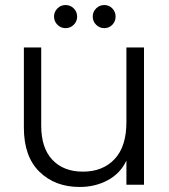

<svg xmlns="http://www.w3.org/2000/svg" viewBox="-20 -735 673 764"><path d="M553 -546V0H483V-96Q459 -45 409 -18Q359 9 297 9Q199 9 137 -51.5Q75 -112 75 -227V-546H144V-235Q144 -146 188.5 -99Q233 -52 310 -52Q389 -52 436 -102Q483 -152 483 -249V-546ZM195 -669Q195 -688 208.5 -701.5Q222 -715 241 -715Q260 -715 273.5 -701.5Q287 -688 287 -669Q287 -650 273.5 -636.5Q260 -623 241 -623Q222 -623 208.5 -636.5Q195 -650 195 -669ZM349 -669Q349 -688 362.5 -701.5Q376 -715 395 -715Q414 -715 427 -701.5Q440 -688 440 -669Q440 -650 427 -636.5Q414 -623 395 -623Q376 -623 362.5 -636.5Q349 -650 349 -669Z"/></svg>

Font: Poppins-Tabular Light
Style: Regular
Weight: 300
Designer: Ninad Kale (Devanagari), Jonny Pinhorn (Latin)
Foundry: Indian Type Foundry
Version: Version 4.004